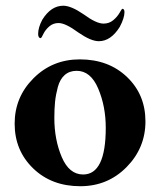

<svg xmlns="http://www.w3.org/2000/svg" viewBox="-20 -644 560 671"><path d="M201.2 -624Q228.5 -624 272.5 -593.8Q316.4 -561.5 341.8 -561.5Q361.3 -561.5 375.5 -573.2Q389.6 -585 397.5 -598.6Q405.3 -612.3 407.2 -613.3Q415 -613.3 415 -601.6Q415 -581.1 398.4 -549.8Q367.2 -500 325.2 -500Q297.9 -500 253.9 -530.3Q209 -563.5 184.6 -563.5Q166 -563.5 152.3 -551.8Q138.7 -540 131.8 -525.9Q125 -511.7 123 -510.7Q113.3 -510.7 113.3 -525.4Q113.3 -547.9 127.9 -575.2Q158.2 -624 201.2 -624ZM248 -396.5Q222.7 -396.5 206.1 -381.8Q189.5 -367.2 182.1 -339.8Q174.8 -312.5 172.4 -288.1Q169.9 -263.7 169.9 -231.4Q169.9 -156.2 195.8 -95.2Q221.7 -34.2 270.5 -34.2Q349.6 -34.2 349.6 -197.3Q349.6 -272.5 323.2 -334.5Q296.9 -396.5 248 -396.5ZM258.8 -436.5Q359.4 -436.5 423.8 -375Q488.3 -313.5 488.3 -219.7Q488.3 -127 422.4 -60.1Q356.4 6.8 260.7 6.8Q160.2 6.8 95.7 -55.7Q31.2 -118.2 31.2 -211.9Q31.2 -304.7 97.2 -370.6Q163.1 -436.5 258.8 -436.5Z"/></svg>

Font: Crimson
Style: Bold
Weight: 700
Version: Version 0.8 ; ttfautohint (v1.00) -l 8 -r 50 -G 200 -x 14 -D